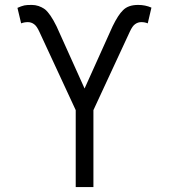

<svg xmlns="http://www.w3.org/2000/svg" viewBox="-20 -759 687 781"><path d="M118 -661Q107 -669 93 -669Q79 -669 66 -664L51 -727Q66 -734 79 -737Q88 -739 109 -739Q138 -739 163 -721Q185 -703 210 -652L324 -399L438 -652Q461 -699 480 -717Q501 -739 542 -739Q571 -739 596 -728L581 -664Q569 -669 555 -669Q541 -669 530 -661Q519 -654 508 -630L360 -311V2H288V-311L140 -630Q129 -654 118 -661Z"/></svg>

Font: Sinter Normal
Style: Regular
Weight: 350
Foundry: Adobe & rsms
Version: Version 1.000